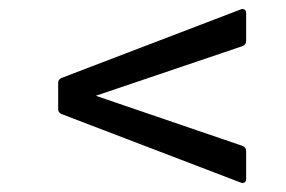

<svg xmlns="http://www.w3.org/2000/svg" viewBox="-20 -511 640 429"><path d="M518 -103 118 -256Q110 -259 110 -267V-326Q110 -334 118 -337L518 -490Q523 -492 526.5 -489.5Q530 -487 530 -482V-420Q530 -411 522 -408L194 -297L522 -185Q530 -182 530 -173V-111Q530 -106 526.5 -103.5Q523 -101 518 -103Z"/></svg>

Font: Sofia Sans Hairline
Style: Italic
Weight: 1
Italic angle: -9°
Designer: Botio Nikoltchev, Ani Petrova
Foundry: lettersoup
Version: Version 4.102